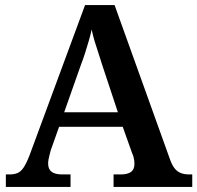

<svg xmlns="http://www.w3.org/2000/svg" viewBox="-20 -734 775 754"><path d="M3 0V-49H17Q36 -49 49 -54.5Q62 -60 73 -76.5Q84 -93 96 -124L314 -714H430L648 -107Q656 -85 666 -72.5Q676 -60 690 -54.5Q704 -49 723 -49H735V0H426V-49H455Q480 -49 494 -58.5Q508 -68 508 -91Q508 -98 507 -105Q506 -112 504 -119Q502 -126 499 -132L462 -236H212L179 -143Q177 -135 174.5 -125.5Q172 -116 170.5 -107.5Q169 -99 169 -92Q169 -70 182.5 -59.5Q196 -49 224 -49H257V0ZM232 -293H443L383 -474Q375 -500 367 -524Q359 -548 352 -571Q345 -594 340 -618Q335 -595 328.5 -573Q322 -551 315 -528.5Q308 -506 298 -480Z"/></svg>

Font: Noto Serif Hebrew SemiBold
Style: Regular
Weight: 600
Version: Version 2.003